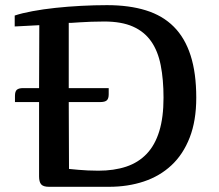

<svg xmlns="http://www.w3.org/2000/svg" viewBox="-20 -719 842 739"><path d="M36.6 -659.2Q64.5 -668.5 105.2 -676Q146 -683.6 193.6 -688.7Q241.2 -693.8 292.2 -696.5Q343.3 -699.2 391.6 -699.2Q477.1 -699.2 541.5 -679.2Q606 -659.2 648.9 -616.2Q691.9 -573.2 713.6 -505.6Q735.4 -438 735.4 -342.8Q735.4 -254.4 710.2 -189.7Q685.1 -125 640.1 -83Q595.2 -41 533.7 -20.5Q472.2 0 399.4 0H168.5Q146.5 0 138.4 -9.5Q130.4 -19 130.4 -40V-326.2H37.6V-350.1Q37.6 -367.2 44.9 -373.5Q52.2 -379.9 69.3 -379.9H130.4L131.3 -622.1Q105 -620.6 84.5 -619.6Q75.7 -619.1 67.1 -618.7Q58.6 -618.2 52 -617.9Q45.4 -617.7 41 -617.4Q36.6 -617.2 36.6 -617.2ZM244.6 -326.2 245.6 -68.8Q262.7 -66.9 281.7 -65.4Q297.9 -64 317.9 -63Q337.9 -62 358.4 -62Q418.9 -62 465.8 -77.6Q512.7 -93.3 544.7 -127Q576.7 -160.6 593 -213.9Q609.4 -267.1 609.4 -342.8Q609.4 -413.1 598.6 -467.8Q587.9 -522.5 561.8 -559.8Q535.6 -597.2 491.7 -616.7Q447.8 -636.2 381.3 -636.2Q355.5 -636.2 330.8 -635.3Q306.2 -634.3 287.1 -633.1Q268.1 -631.8 256.3 -631.1Q244.6 -630.4 244.6 -630.9V-379.9H398.4V-356Q398.4 -339.4 391.1 -332.8Q383.8 -326.2 366.2 -326.2Z"/></svg>

Font: Artifika
Style: Medium
Weight: 500
Designer: Yulya Zhdanova | Cyreal.org
Foundry: Yulya Zhdanova | Cyreal
Version: Version 1.000